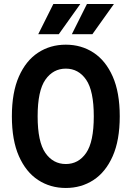

<svg xmlns="http://www.w3.org/2000/svg" viewBox="-20 -923 653 954"><path d="M39 -345Q39 -464 74 -543Q109 -622 169.5 -661.5Q230 -701 307 -701Q384 -701 444.5 -661.5Q505 -622 540 -543Q575 -464 575 -345Q575 -226 540 -147Q505 -68 444.5 -28.5Q384 11 307 11Q230 11 169.5 -28.5Q109 -68 74 -147Q39 -226 39 -345ZM167 -345Q167 -218 205.5 -163Q244 -108 307 -108Q370 -108 408 -163Q446 -218 446 -345Q446 -472 408 -527Q370 -582 307 -582Q244 -582 205.5 -527Q167 -472 167 -345ZM170 -753 245 -903H379L272 -753ZM337 -753 412 -903H546L439 -753Z"/></svg>

Font: Radio Canada Condensed SemiBold
Style: Regular
Weight: 600
Width: 3
Designer: Charles Daoud, Etienne Aubert Bonn, Alexandre Saumier Demers, Jacques Le Bailly
Foundry: Radio-Canada
Version: Version 2.104; ttfautohint (v1.8.4.7-5d5b);gftools[0.9.28.de